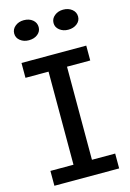

<svg xmlns="http://www.w3.org/2000/svg" viewBox="-134 -971 703 1036"><g transform="rotate(-15 217.0 -453.0)"><path d="M106.9 -793.9Q78.6 -793.9 58.8 -809.6Q39.1 -825.2 39.1 -849.1Q39.1 -873.5 58.8 -889.6Q78.6 -905.8 106.9 -905.8Q137.2 -905.8 156.5 -889.9Q175.8 -874 175.8 -849.1Q175.8 -825.2 156.5 -809.6Q137.2 -793.9 106.9 -793.9ZM327.1 -793.9Q298.8 -793.9 278.8 -809.6Q258.8 -825.2 258.8 -849.1Q258.8 -873.5 278.8 -889.6Q298.8 -905.8 327.1 -905.8Q356.4 -905.8 376.2 -889.9Q396 -874 396 -849.1Q396 -825.2 376.2 -809.6Q356.4 -793.9 327.1 -793.9ZM397.9 -603H268.1V-83H397.9V0H36.1V-83H165V-603H36.1V-686H397.9Z"/></g></svg>

Font: BioRhyme
Style: Regular
Weight: 400
Designer: Aoife Mooney
Foundry: Aoife Mooney Type
Version: Version 1.500;PS 001.500;hotconv 1.0.88;makeotf.lib2.5.64775